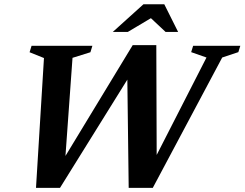

<svg xmlns="http://www.w3.org/2000/svg" viewBox="-20 -904 1182 928"><path d="M978 -626 904 -652 913.5 -682.5H1141.5L1132 -652L1054 -626L718.5 4H602L595 -557.5L624 -565L270 4H154L192.5 -623.5L123 -651.5L132.5 -682.5H426.5L417 -651.5L330.5 -624.5L293 -103L268 -103.5L621.5 -686H735.5L737.5 -91.5L702.5 -87ZM525 -749.5 673.5 -883.5H774L841 -749.5H780.5L700.5 -824.5H723.5L597.5 -749.5Z"/></svg>

Font: Newsreader SemiBold
Style: Italic
Weight: 600
Italic angle: -17°
Designer: Hugues Gentile
Foundry: Production Type
Version: Version 1.003